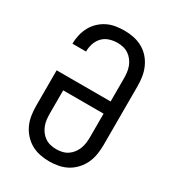

<svg xmlns="http://www.w3.org/2000/svg" viewBox="-182 -845 863 955"><g transform="rotate(30 250.0 -367.5)"><path d="M250 8Q223 8 196 2.5Q169 -3 146 -16Q123 -29 104.5 -49.5Q86 -70 75 -94.5Q64 -119 60 -146Q56 -173 56 -200V-403H366V-535Q366 -552 364 -569Q362 -586 356 -602Q350 -618 339.5 -632Q329 -646 315 -655.5Q301 -665 284.5 -669Q268 -673 251 -673Q228 -673 205.5 -666Q183 -659 167 -642.5Q151 -626 143.5 -603.5Q136 -581 136 -558V-557H58V-559Q58 -584 64 -609Q70 -634 82 -656Q94 -678 112.5 -695.5Q131 -713 153.5 -724Q176 -735 201 -739Q226 -743 251 -743Q278 -743 304.5 -737.5Q331 -732 354.5 -719Q378 -706 396 -685.5Q414 -665 425 -640Q436 -615 440 -588.5Q444 -562 444 -535V-200Q444 -173 440 -146Q436 -119 425 -94.5Q414 -70 395.5 -49.5Q377 -29 354 -16Q331 -3 304 2.5Q277 8 250 8ZM250 -62Q267 -62 284 -66Q301 -70 315 -79.5Q329 -89 339.5 -103Q350 -117 356 -133Q362 -149 364 -166Q366 -183 366 -200V-333H134V-200Q134 -183 136 -166Q138 -149 144 -133Q150 -117 160.5 -103Q171 -89 185 -79.5Q199 -70 216 -66Q233 -62 250 -62Z"/></g></svg>

Font: Iosevka NFM
Style: Regular
Weight: 400
Monospace: yes
Designer: Belleve Invis
Foundry: Belleve Invis
Version: Version 29.0.4; ttfautohint (v1.8.4);Nerd Fonts 3.3.0